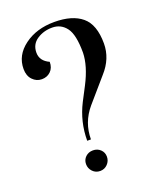

<svg xmlns="http://www.w3.org/2000/svg" viewBox="-125 -725 663 809"><g transform="rotate(-20 206.0 -321.0)"><path d="M217.3 -6.4Q203.8 7.7 184 7.7Q164.1 7.7 150.6 -6.4Q137.2 -20.5 137.2 -39.7Q137.2 -59 150.6 -71.8Q164.1 -84.6 184 -84.6Q203.8 -84.6 217.3 -71.8Q230.8 -59 230.8 -39.7Q230.8 -20.5 217.3 -6.4ZM175.6 -130.8Q175.6 -215.4 214.1 -291Q230.8 -321.8 246.2 -352.6Q284.6 -426.9 285.9 -485.9Q285.9 -566.7 262.2 -598.1Q238.5 -629.5 199.4 -629.5Q160.3 -629.5 130.8 -609.6Q101.3 -589.7 101.3 -552.6Q101.3 -515.4 141 -497.4Q141 -470.5 125 -455.1Q109 -439.7 85.3 -439.7Q61.5 -439.7 44.2 -457.7Q26.9 -475.6 26.9 -506.4Q26.9 -567.9 81.4 -608.3Q135.9 -648.7 216 -648.7Q296.2 -648.7 339.1 -612.8Q382.1 -576.9 382.1 -492.3Q382.1 -424.4 332.1 -369.2Q311.5 -344.9 287.2 -317.3Q262.8 -289.7 242.3 -265.4Q192.3 -206.4 192.3 -130.8Z"/></g></svg>

Font: Suranna
Style: Regular
Weight: 400
Version: Version 1.0.5; ttfautohint (v1.2.42-39fb)